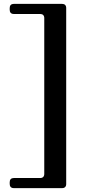

<svg xmlns="http://www.w3.org/2000/svg" viewBox="-20 -875 472 989"><path d="M51 -855H300Q310 -855 315.5 -849.5Q321 -844 321 -834V73Q321 83 315.5 88.5Q310 94 300 94H51Q41 94 35.5 88.5Q30 83 30 73V63Q30 53 35.5 47.5Q41 42 51 42H187Q197 42 202.5 36.5Q208 31 208 21V-782Q208 -792 202.5 -797.5Q197 -803 187 -803H51Q41 -803 35.5 -808.5Q30 -814 30 -824V-834Q30 -844 35.5 -849.5Q41 -855 51 -855Z"/></svg>

Font: Shippori Mincho B1
Style: Bold
Weight: 700
Designer: FONTDASU
Foundry: FONTDASU / Google Inc. / but / Adobe
Version: Version 3.110; ttfautohint (v1.8.3)